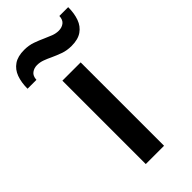

<svg xmlns="http://www.w3.org/2000/svg" viewBox="-279 -777 832 832"><g transform="rotate(-45 137.0 -361.0)"><path d="M81 0V-511H193V0ZM216 -589Q187.5 -589 164 -597.5Q140.5 -606 120 -615.5Q102.5 -624 85.5 -630.2Q68.5 -636.5 51 -636.5Q32.5 -636.5 18.8 -626.2Q5 -616 4 -593H-50.5Q-50.5 -631.5 -39.8 -660.8Q-29 -690 -5.2 -706.2Q18.5 -722.5 58 -722.5Q86.5 -722.5 110.2 -714Q134 -705.5 154.5 -696Q172 -688 189 -681.5Q206 -675 223 -675Q242 -675 255.5 -685.2Q269 -695.5 270 -718.5H324Q324 -680.5 313.5 -651.2Q303 -622 279.2 -605.5Q255.5 -589 216 -589Z"/></g></svg>

Font: Overpass SemiBold
Style: Regular
Weight: 600
Designer: Delve Withrington, Dave Bailey, Thomas Jockin
Foundry: Delve Fonts LLC
Version: Version 4.000